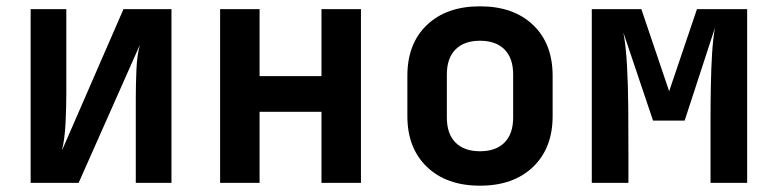

<svg xmlns="http://www.w3.org/2000/svg" viewBox="-20 -579 2440 608"><path d="M77 0V-550H190V-284Q190 -239 187.5 -188.5Q185 -138 176 -102L371 -550H523V0H410V-267Q410 -311 412 -358Q414 -405 423 -437L229 0Z M677 0V-550H802V-338H998V-550H1123V0H998V-225H802V0Z M1500 9Q1394 9 1332 -50.5Q1270 -110 1270 -211V-339Q1270 -441 1332 -500Q1394 -559 1500 -559Q1606 -559 1668 -500Q1730 -441 1730 -339V-211Q1730 -110 1668 -50.5Q1606 9 1500 9ZM1500 -100Q1550 -100 1577.5 -127.5Q1605 -155 1605 -207V-343Q1605 -395 1577.5 -422.5Q1550 -450 1500 -450Q1450 -450 1422.5 -422.5Q1395 -395 1395 -343V-207Q1395 -155 1422.5 -127.5Q1450 -100 1500 -100Z M1854 0V-550H2011L2099 -290L2187 -550H2346V0H2230V-94Q2230 -143 2230 -198Q2230 -253 2231 -308Q2232 -363 2235 -410.5Q2238 -458 2244 -491L2148 -197H2048L1954 -476Q1962 -435 1965.5 -371.5Q1969 -308 1969.5 -235.5Q1970 -163 1970 -94V0Z"/></svg>

Font: Pitagon Sans Mono
Style: Bold
Weight: 700
Monospace: yes
Designer: Travis Tran
Foundry: Pitagon
Version: Version 1.001; ttfautohint (v1.8.4.7-5d5b);gftools[0.9.26]